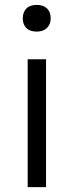

<svg xmlns="http://www.w3.org/2000/svg" viewBox="-20 -764 299 784"><path d="M130 -635Q102 -635 87.5 -649.5Q73 -664 73 -689Q73 -714 87.5 -729Q102 -744 130 -744Q157 -744 172 -729.5Q187 -715 187 -689Q187 -665 172 -650Q157 -635 130 -635ZM93 0V-522H168V0Z"/></svg>

Font: Lexend Deca Light
Style: Regular
Weight: 300
Designer: Bonnie Shaver-Troup, Thomas Jockin
Foundry: Lexend
Version: Version 1.008; ttfautohint (v1.8.4.7-5d5b)